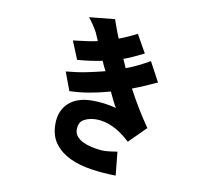

<svg xmlns="http://www.w3.org/2000/svg" viewBox="-88 -819 1177 1045"><g transform="rotate(10 500.0 -296.0)"><path d="M755 -416Q713 -397 683 -384Q653 -371 621 -359Q651 -303 680 -255.5Q709 -208 741 -162L649 -70Q599 -117 551.5 -138.5Q504 -160 460 -160Q422 -160 393 -144.5Q364 -129 364 -88Q364 -66 377.5 -50Q391 -34 412 -24Q433 -14 458.5 -8Q484 -2 508 0Q524 2 544.5 0.5Q565 -1 603 -7L616 123Q546 122 479 112Q412 102 360 77.5Q308 53 276 10.5Q244 -32 244 -98Q244 -171 290.5 -214Q337 -257 422 -257Q487 -257 553 -240Q541 -260 531.5 -280Q522 -300 511 -323Q453 -307 399.5 -297.5Q346 -288 288 -286L250 -388Q315 -394 363.5 -404Q412 -414 463 -427Q455 -441 449.5 -453.5Q444 -466 438 -480Q403 -473 371 -468.5Q339 -464 300 -461L259 -561Q283 -564 302.5 -566.5Q322 -569 337.5 -571Q353 -573 366 -575.5Q379 -578 393 -581Q389 -590 387.5 -595Q386 -600 383 -605Q376 -624 362.5 -646Q349 -668 324 -701L465 -715Q476 -685 484 -662Q492 -639 503 -614Q526 -623 548 -632.5Q570 -642 601 -658L657 -559Q619 -540 595.5 -529.5Q572 -519 547 -510Q553 -497 558 -485.5Q563 -474 568 -462Q602 -475 632 -489.5Q662 -504 697 -524Z"/></g></svg>

Font: NanumGothicCoding
Style: Bold
Weight: 700
Monospace: yes
Designer: Kwon Bruce; Nicolas Noh; Sung-woo Choi; Go-un Cha; Soo-hyun Park;
Foundry: NHN Corporation
Version: Version 2.000;PS 1;hotconv 1.0.49;makeotf.lib2.0.14853